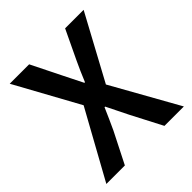

<svg xmlns="http://www.w3.org/2000/svg" viewBox="-180 -778 902 902"><g transform="rotate(-45 270.5 -327.0)"><path d="M13 0 199 -337 25 -654H154L226 -509Q238 -486 249.5 -462Q261 -438 276 -409H280Q292 -438 302.5 -462Q313 -486 324 -509L393 -654H516L342 -332L528 0H399L319 -154Q306 -180 293.5 -205.5Q281 -231 266 -261H262Q249 -231 237.5 -205.5Q226 -180 214 -154L136 0Z"/></g></svg>

Font: TypoPRO Source Sans Pro
Style: Regular
Weight: 600
Designer: Paul D. Hunt
Foundry: Adobe Systems Incorporated
Version: Version 2.020;PS 2.000;hotconv 1.0.86;makeotf.lib2.5.63406